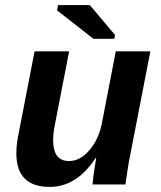

<svg xmlns="http://www.w3.org/2000/svg" viewBox="-20 -732 640 762"><path d="M254.4 -528.3 196.8 -231.9Q190.9 -201.2 190.9 -175.8Q190.9 -92.8 253.9 -92.8Q298.3 -92.8 335.4 -136.5Q372.6 -180.2 384.8 -245.1L439.5 -528.3H576.7L497.1 -118.2Q490.2 -85.9 484.9 -48.6Q479.5 -11.2 478 0H347.2Q351.1 -44.9 361.8 -105H359.4Q284.7 9.8 176.8 9.8Q44.9 9.8 44.9 -123.5Q44.9 -156.2 52.2 -192.9L117.2 -528.3ZM350.6 -578.1 206.5 -690.9 210.4 -711.9H336.4L436.5 -593.3L433.6 -578.1Z"/></svg>

Font: Cousine
Style: Bold Italic
Weight: 700
Italic angle: -12°
Monospace: yes
Designer: Steve Matteson
Foundry: Ascender Corporation
Version: Version 1.20